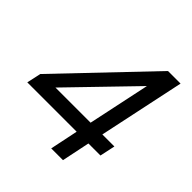

<svg xmlns="http://www.w3.org/2000/svg" viewBox="-189 -852 993 993"><g transform="rotate(45 307.5 -355.0)"><path d="M335 0 367 -154H6L23 -232L479 -710H571L471 -238H559L541 -154H453L421 0ZM128 -238H385L457 -578Z"/></g></svg>

Font: Geist Regular
Style: Italic
Weight: 400
Italic angle: -12°
Designer: Basement.studio, Andrés Briganti, Mateo Zaragoza
Foundry: Basement.studio, Vercel, Andrés Briganti, Guido Ferreyra, Mateo Zaragoza
Version: Version 1.500; ttfautohint (v1.8.4.7-5d5b)